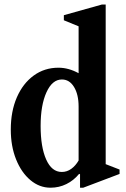

<svg xmlns="http://www.w3.org/2000/svg" viewBox="-20 -842 573 872"><path d="M209.5 10.5Q159 10.5 118 -24Q77 -58.5 53 -118.2Q29 -178 29 -253.5Q29 -336.5 56.5 -399.8Q84 -463 133 -498.8Q182 -534.5 245.5 -534.5Q291.5 -534.5 337 -509.5V-722.5L270 -750V-773L443 -821.5H460V-96.5L523 -72V-52L358 10.5H343.5V-50.5L339.5 -52.5Q315 -22.5 281.5 -6Q248 10.5 209.5 10.5ZM260.5 -61Q284 -61 303.5 -75Q323 -89 337 -113V-358Q337 -413 316.2 -447Q295.5 -481 261 -481Q217.5 -481 191 -422.8Q164.5 -364.5 164.5 -270Q164.5 -174 189.8 -117.5Q215 -61 260.5 -61Z"/></svg>

Font: Libre Caslon Condensed
Style: Bold
Weight: 700
Designer: Pablo Impallari, Rodrigo Fuenzalida, Katja Schimmel, Ertekin Erdin
Foundry: Pablo Impallari, Rodrigo Fuenzalida
Version: Version 2.000; ttfautohint (v1.8.4.7-5d5b);gftools[0.9.33]